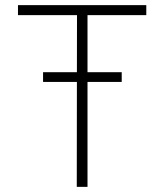

<svg xmlns="http://www.w3.org/2000/svg" viewBox="-20 -731 640 751"><path d="M456.1 -410.6V-448.7H322.3V-671.9H552.2V-710.9H50.3V-671.9H281.2L280.8 -448.7H148.4V-410.6H280.8L280.3 0H322.3V-410.6Z"/></svg>

Font: Roboto Mono ExtraLight
Style: Regular
Weight: 250
Monospace: yes
Designer: Google
Version: Version 3.000